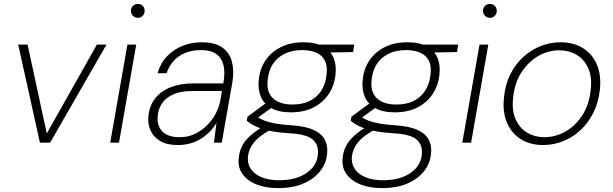

<svg xmlns="http://www.w3.org/2000/svg" viewBox="-20 -729 3130 981"><path d="M184 0 73 -501H121L219 -47L475 -501H524L236 0Z M543 0 631 -501H676L588 0ZM684 -638Q670 -638 659.5 -648Q649 -658 649 -674Q649 -690 659.5 -699.5Q670 -709 684 -709Q698 -709 708.5 -699.5Q719 -690 719 -674Q719 -658 709 -648Q699 -638 684 -638Z M887 12Q832 12 797.5 -9Q763 -30 748.5 -63.5Q734 -97 738 -135Q744 -191 774 -228Q804 -265 854 -284Q904 -303 969 -303H1121Q1131 -357 1122 -395Q1113 -433 1085 -453Q1057 -473 1007 -473Q943 -473 897.5 -443.5Q852 -414 831 -355H785Q801 -408 835 -443Q869 -478 914.5 -495.5Q960 -513 1010 -513Q1078 -513 1115.5 -486.5Q1153 -460 1165 -413.5Q1177 -367 1167 -307L1113 0H1073L1086 -100Q1075 -82 1057.5 -62.5Q1040 -43 1016 -26Q992 -9 960 1.5Q928 12 887 12ZM898 -28Q941 -28 976 -45Q1011 -62 1038 -89Q1065 -116 1082 -148.5Q1099 -181 1105 -212L1114 -264H965Q906 -264 868 -248Q830 -232 810 -204Q790 -176 786 -139Q780 -89 808.5 -58.5Q837 -28 898 -28Z M1400 232Q1336 232 1289.5 213Q1243 194 1218.5 159.5Q1194 125 1200 76Q1203 45 1216.5 18Q1230 -9 1256.5 -33.5Q1283 -58 1325 -83L1361 -65Q1305 -35 1278.5 -2.5Q1252 30 1247 69Q1243 106 1261.5 134Q1280 162 1317.5 177Q1355 192 1406 192Q1491 192 1544.5 156Q1598 120 1604 63Q1610 15 1580 -14Q1550 -43 1461 -48Q1412 -51 1376.5 -57Q1341 -63 1316 -71.5Q1291 -80 1273 -90Q1255 -100 1241 -112L1244 -132L1344 -206L1383 -190L1279 -114L1283 -138Q1296 -131 1309.5 -123Q1323 -115 1342 -109Q1361 -103 1390.5 -97.5Q1420 -92 1468 -89Q1543 -84 1584.5 -64Q1626 -44 1641 -12.5Q1656 19 1651 58Q1647 105 1616.5 144.5Q1586 184 1532 208Q1478 232 1400 232ZM1466 -155Q1405 -155 1366.5 -176.5Q1328 -198 1312.5 -235.5Q1297 -273 1302 -319Q1307 -376 1336 -419.5Q1365 -463 1414.5 -488Q1464 -513 1530 -513Q1593 -513 1631 -491.5Q1669 -470 1684.5 -433Q1700 -396 1694 -347Q1689 -294 1660.5 -250Q1632 -206 1583 -180.5Q1534 -155 1466 -155ZM1474 -195Q1551 -195 1596 -236Q1641 -277 1648 -345Q1657 -409 1624 -441Q1591 -473 1523 -473Q1451 -473 1403.5 -434.5Q1356 -396 1348 -323Q1340 -260 1374 -227.5Q1408 -195 1474 -195ZM1608 -460 1598 -501H1790L1784 -463Z M1931 232Q1867 232 1820.5 213Q1774 194 1749.5 159.5Q1725 125 1731 76Q1734 45 1747.5 18Q1761 -9 1787.5 -33.5Q1814 -58 1856 -83L1892 -65Q1836 -35 1809.5 -2.5Q1783 30 1778 69Q1774 106 1792.5 134Q1811 162 1848.5 177Q1886 192 1937 192Q2022 192 2075.5 156Q2129 120 2135 63Q2141 15 2111 -14Q2081 -43 1992 -48Q1943 -51 1907.5 -57Q1872 -63 1847 -71.5Q1822 -80 1804 -90Q1786 -100 1772 -112L1775 -132L1875 -206L1914 -190L1810 -114L1814 -138Q1827 -131 1840.5 -123Q1854 -115 1873 -109Q1892 -103 1921.5 -97.5Q1951 -92 1999 -89Q2074 -84 2115.5 -64Q2157 -44 2172 -12.5Q2187 19 2182 58Q2178 105 2147.5 144.5Q2117 184 2063 208Q2009 232 1931 232ZM1997 -155Q1936 -155 1897.5 -176.5Q1859 -198 1843.5 -235.5Q1828 -273 1833 -319Q1838 -376 1867 -419.5Q1896 -463 1945.5 -488Q1995 -513 2061 -513Q2124 -513 2162 -491.5Q2200 -470 2215.5 -433Q2231 -396 2225 -347Q2220 -294 2191.5 -250Q2163 -206 2114 -180.5Q2065 -155 1997 -155ZM2005 -195Q2082 -195 2127 -236Q2172 -277 2179 -345Q2188 -409 2155 -441Q2122 -473 2054 -473Q1982 -473 1934.5 -434.5Q1887 -396 1879 -323Q1871 -260 1905 -227.5Q1939 -195 2005 -195ZM2139 -460 2129 -501H2321L2315 -463Z M2342 0 2430 -501H2475L2387 0ZM2483 -638Q2469 -638 2458.5 -648Q2448 -658 2448 -674Q2448 -690 2458.5 -699.5Q2469 -709 2483 -709Q2497 -709 2507.5 -699.5Q2518 -690 2518 -674Q2518 -658 2508 -648Q2498 -638 2483 -638Z M2754 12Q2689 12 2641 -18Q2593 -48 2570 -103Q2547 -158 2555 -231Q2561 -295 2586 -346.5Q2611 -398 2650.5 -435Q2690 -472 2739.5 -492.5Q2789 -513 2844 -513Q2910 -513 2958 -483.5Q3006 -454 3029.5 -399.5Q3053 -345 3045 -271Q3038 -207 3013 -155.5Q2988 -104 2948.5 -66.5Q2909 -29 2859.5 -8.5Q2810 12 2754 12ZM2761 -28Q2818 -28 2869 -57Q2920 -86 2955 -139.5Q2990 -193 2998 -269Q3006 -335 2985.5 -380.5Q2965 -426 2926 -449Q2887 -472 2838 -472Q2781 -472 2730.5 -443Q2680 -414 2645 -360.5Q2610 -307 2602 -232Q2594 -165 2614.5 -119.5Q2635 -74 2674 -51Q2713 -28 2761 -28Z"/></svg>

Font: DM Sans 18pt ExtraLight
Style: Italic
Weight: 250
Italic angle: -10°
Designer: Colophon Foundry, Jonny Pinhorn
Foundry: Colophon Foundry
Version: Version 4.004;gftools[0.9.30]